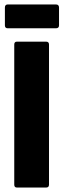

<svg xmlns="http://www.w3.org/2000/svg" viewBox="-20 -842 285 862"><path d="M56 0Q44 0 44 -13V-642Q44 -655 56 -655H187Q200 -655 200 -642V-13Q200 0 187 0ZM15 -715Q2 -715 2 -728V-808Q2 -822 15 -822H231Q245 -822 245 -808V-728Q245 -715 231 -715Z"/></svg>

Font: Sofia Sans Condensed Black
Style: Regular
Weight: 900
Designer: Botio Nikoltchev, Ani Petrova
Foundry: lettersoup
Version: Version 4.101